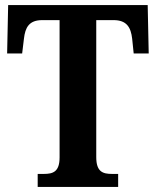

<svg xmlns="http://www.w3.org/2000/svg" viewBox="-20 -734 612 754"><path d="M128 0H444V-51H420C384 -51 358 -59 358 -117V-655H426C478 -655 494 -626 499 -582L505 -524H564L560 -714H12L8 -524H67L74 -582C79 -626 94 -655 146 -655H214V-116C214 -59 188 -51 152 -51H128Z"/></svg>

Font: Noto Serif Condensed
Style: Bold
Weight: 700
Width: 3
Designer: Monotype Design Team
Foundry: Monotype Imaging Inc.
Version: Version 2.015